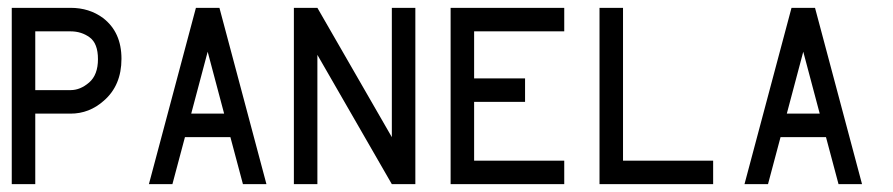

<svg xmlns="http://www.w3.org/2000/svg" viewBox="-20 -470 2280 490"><path d="M70 -390V-240H160Q185 -240 207.5 -259.5Q230 -279 230 -319Q230 -359 209 -374.5Q188 -390 160 -390ZM10 -450H160Q208 -450 243 -424Q290 -388 290 -320Q290 -252 245 -213Q208 -180 160 -180H70V0H10Z M510 -338 468 -180H552ZM480 -450H540L660 0H600L568 -120H452L420 0H360Z M730 -450H790L980 -120V-450H1040V0H980L790 -330V0H730Z M1130 -450H1420V-390H1190V-270H1320V-210H1190V-60H1420V0H1130Z M1510 -450H1570V-60H1800V0H1510Z M2030 -338 1988 -180H2072ZM2000 -450H2060L2180 0H2120L2088 -120H1972L1940 0H1880Z"/></svg>

Font: SOV_Station
Style: Bold
Weight: 700
Version: Version 1.00